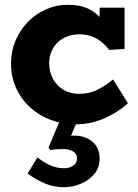

<svg xmlns="http://www.w3.org/2000/svg" viewBox="-20 -503 573 800"><path d="M296 15Q240 15 191 -3.5Q142 -22 105 -56Q68 -90 47 -136.5Q26 -183 26 -238Q26 -290 45 -334.5Q64 -379 97 -412.5Q130 -446 172.5 -464.5Q215 -483 262 -483Q308 -483 339 -470.5Q370 -458 393.5 -434Q417 -410 438 -375L395 -381V-471H499V-299L435 -295Q420 -315 401.5 -329.5Q383 -344 360.5 -352Q338 -360 311 -360Q284 -360 261 -351.5Q238 -343 221 -327Q204 -311 194.5 -289Q185 -267 185 -240Q185 -203 201 -174Q217 -145 245 -128.5Q273 -112 308 -112Q351 -112 384 -128Q417 -144 451 -172L513 -73Q469 -33 412.5 -9Q356 15 296 15ZM246 277Q203 277 165 260.5Q127 244 95 220L136 153Q164 175 191 186.5Q218 198 246 198Q270 198 285.5 187Q301 176 301 158Q301 138 284.5 128Q268 118 244 118Q228 118 215.5 119Q203 120 190 122L182 112L236 -16H309L276 62Q278 62 282 62Q286 62 290 62Q334 62 364.5 87Q395 112 395 158Q395 196 372.5 222.5Q350 249 316 263Q282 277 246 277Z"/></svg>

Font: BioRhyme ExtraBold
Style: Regular
Weight: 800
Designer: Aoife Mooney
Foundry: Aoife Mooney Type
Version: Version 1.600;gftools[0.9.33]